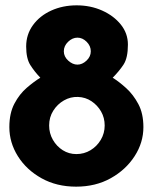

<svg xmlns="http://www.w3.org/2000/svg" viewBox="-20 -691 572 719"><path d="M15 -215Q15 -267 34 -303Q53 -339 80.5 -362.5Q108 -386 131 -400Q109 -423 93.5 -447.5Q78 -472 78 -517Q78 -562 103.5 -597Q129 -632 172 -651.5Q215 -671 267 -671Q319 -671 362.5 -651.5Q406 -632 432.5 -599Q459 -566 459 -524Q459 -474 442.5 -449Q426 -424 402 -400Q426 -385 452.5 -361Q479 -337 498 -301.5Q517 -266 517 -215Q517 -157 484 -106Q451 -55 394.5 -23.5Q338 8 265 8Q192 8 135.5 -23.5Q79 -55 47 -106Q15 -157 15 -215ZM164 -221Q164 -192 178 -167.5Q192 -143 215 -128.5Q238 -114 266 -114Q295 -114 319 -128.5Q343 -143 357.5 -167.5Q372 -192 372 -221Q372 -250 358.5 -273.5Q345 -297 322.5 -312Q300 -327 272 -328Q244 -329 219.5 -315Q195 -301 179.5 -276.5Q164 -252 164 -221ZM219 -499Q219 -479 235.5 -464Q252 -449 270 -449Q288 -449 304 -464Q320 -479 320 -499Q320 -519 304.5 -534.5Q289 -550 270 -550Q251 -550 235 -534.5Q219 -519 219 -499Z"/></svg>

Font: Reem Kufi Fun
Style: Bold
Weight: 700
Designer: Khaled Hosny
Version: Version 1.005